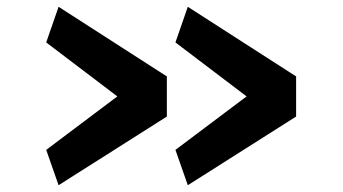

<svg xmlns="http://www.w3.org/2000/svg" viewBox="-20 -585 1016 568"><path d="M473.6 -358.9 153.3 -564.9 116.7 -459.5 327.1 -299.8 116.7 -141.6 153.3 -37.1 473.6 -240.2ZM856 -358.9 535.6 -564.9 499 -459.5 709.5 -299.8 499 -141.6 535.6 -37.1 856 -240.2Z"/></svg>

Font: Merriweather Sans
Style: Bold
Weight: 700
Designer: Eben Sorkin ( eben@eyebytes.com )
Foundry: Eben Sorkin
Version: Version 1.003